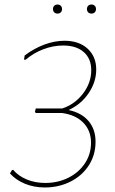

<svg xmlns="http://www.w3.org/2000/svg" viewBox="-20 -821 509 848"><path d="M402 -195Q402 -137 372.5 -91Q343 -45 291.5 -19Q240 7 178 7Q130 7 90 -9.5Q50 -26 24 -55L33 -70L38 -71Q62 -43 99 -28Q136 -13 180 -13Q236 -13 282 -36Q328 -59 355 -99.5Q382 -140 382 -191Q382 -244 348 -279Q314 -314 253 -322H139L134 -326L138 -342H255Q310 -360 346.5 -407.5Q383 -455 383 -511Q383 -562 350 -591Q317 -620 259 -620Q215 -620 171.5 -603.5Q128 -587 93 -557L86 -558L89 -576Q130 -607 175.5 -624Q221 -641 265 -641Q329 -641 367 -606Q405 -571 405 -514Q405 -459 371.5 -409.5Q338 -360 283 -335Q340 -323 371 -286.5Q402 -250 402 -195ZM254 -781Q254 -772 248.5 -766.5Q243 -761 234 -761Q225 -761 219.5 -766.5Q214 -772 214 -781Q214 -790 219.5 -795.5Q225 -801 234 -801Q243 -801 248.5 -795.5Q254 -790 254 -781ZM404 -781Q404 -772 398.5 -766.5Q393 -761 384 -761Q375 -761 369.5 -766.5Q364 -772 364 -781Q364 -790 369.5 -795.5Q375 -801 384 -801Q393 -801 398.5 -795.5Q404 -790 404 -781Z"/></svg>

Font: Luna Sans Thin
Style: Italic
Weight: 250
Italic angle: -7°
Designer: Juan Pablo del Peral
Foundry: Huerta Tipografica
Version: Version 2.001; ttfautohint (v1.5)